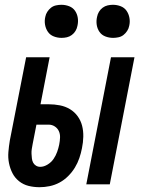

<svg xmlns="http://www.w3.org/2000/svg" viewBox="-20 -769 590 801"><path d="M340 0 443 -530H541L438 0ZM145 12Q121 12 99 6.5Q77 1 59.5 -13Q42 -27 32 -46.5Q22 -66 17.5 -88.5Q13 -111 15 -135Q17 -159 21 -183L89 -530H187L149 -334H183Q207 -334 230 -329.5Q253 -325 272 -313.5Q291 -302 304 -284Q317 -266 322.5 -244.5Q328 -223 327.5 -199Q327 -175 322 -151Q318 -130 311 -109.5Q304 -89 292.5 -70Q281 -51 264.5 -34.5Q248 -18 228.5 -7.5Q209 3 187.5 7.5Q166 12 145 12ZM148 -73Q163 -73 178.5 -82.5Q194 -92 203.5 -106Q213 -120 218.5 -135.5Q224 -151 227 -166Q230 -181 230.5 -195.5Q231 -210 225.5 -222Q220 -234 208.5 -241.5Q197 -249 183 -249H132L116 -167Q114 -157 112.5 -147Q111 -137 111.5 -127.5Q112 -118 113 -108.5Q114 -99 118 -91Q122 -83 130 -78Q138 -73 148 -73ZM452 -611Q435 -611 419.5 -617Q404 -623 395 -636Q386 -649 383.5 -665.5Q381 -682 385 -699Q387 -710 393 -720Q399 -730 408.5 -737Q418 -744 429 -746.5Q440 -749 451 -749Q468 -749 483.5 -743Q499 -737 508 -724Q517 -711 520 -694.5Q523 -678 519 -661Q517 -650 510.5 -640Q504 -630 495 -623Q486 -616 474.5 -613.5Q463 -611 452 -611ZM237 -611Q220 -611 204.5 -617Q189 -623 180 -636Q171 -649 168 -665.5Q165 -682 169 -699Q171 -710 177.5 -720Q184 -730 193 -737Q202 -744 213.5 -746.5Q225 -749 236 -749Q253 -749 268.5 -743Q284 -737 293 -724Q302 -711 304.5 -694.5Q307 -678 303 -661Q301 -650 295 -640Q289 -630 279.5 -623Q270 -616 259 -613.5Q248 -611 237 -611Z"/></svg>

Font: Lode Dark
Style: Bold Italic
Weight: 700
Italic angle: -11°
Monospace: yes
Designer: Belleve Invis
Foundry: Belleve Invis
Version: Version 29.2.0; ttfautohint (v1.8.3)